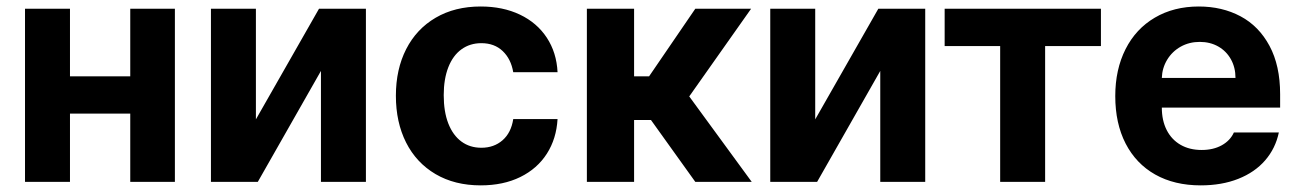

<svg xmlns="http://www.w3.org/2000/svg" viewBox="-20 -557 3975 588"><path d="M194.3 -323.2H378.9V-530.3H515.6V0H378.9V-209H194.3V0H56.6V-530.3H194.3Z M957 -530.3H1100.6V0H962.9V-339.8L769.5 0H626V-530.3H763.7V-191.4Z M1192.4 -263.7Q1192.4 -344.7 1223.9 -406.5Q1255.4 -468.3 1314.2 -502.7Q1373 -537.1 1452.1 -537.1Q1520 -537.1 1572.3 -512.2Q1624.5 -487.3 1654.5 -441.7Q1684.6 -396 1687.5 -335.9H1551.8Q1544.9 -376.5 1519.5 -400.6Q1494.1 -424.8 1454.1 -424.8Q1419.4 -424.8 1393.3 -406Q1367.2 -387.2 1353 -351.1Q1338.9 -314.9 1338.9 -265.6Q1338.9 -214.8 1353 -178.7Q1367.2 -142.6 1393.1 -123.5Q1418.9 -104.5 1454.1 -104.5Q1492.7 -104.5 1519 -127.4Q1545.4 -150.4 1551.8 -192.4H1687.5Q1684.1 -132.3 1654.8 -86.4Q1625.5 -40.5 1573.5 -14.9Q1521.5 10.7 1452.1 10.7Q1372.6 10.7 1313.7 -23.9Q1254.9 -58.6 1223.6 -120.6Q1192.4 -182.6 1192.4 -263.7Z M1777.3 -530.3H1921.9V-323.2H1967.8L2109.4 -530.3H2280.3L2090.8 -261.7L2282.2 0H2109.4L1973.6 -189.5H1921.9V0H1777.3Z M2669.9 -530.3H2813.5V0H2675.8V-339.8L2482.4 0H2338.9V-530.3H2476.6V-191.4Z M2873 -530.3H3351.6V-416H3180.7V0H3043V-416H2873Z M3395.5 -262.7Q3395.5 -344.2 3427 -406.5Q3458.5 -468.8 3516.6 -502.9Q3574.7 -537.1 3651.4 -537.1Q3722.7 -537.1 3779.1 -507.1Q3835.4 -477.1 3867.9 -416.5Q3900.4 -356 3900.4 -268.6V-227.5H3538.1Q3538.1 -188 3553 -158.7Q3567.9 -129.4 3595.5 -113.5Q3623 -97.7 3660.2 -97.7Q3695.8 -97.7 3721.7 -112.1Q3747.6 -126.5 3758.8 -151.4H3896.5Q3886.2 -102.5 3854.5 -65.9Q3822.8 -29.3 3772.2 -9.3Q3721.7 10.7 3657.2 10.7Q3576.7 10.7 3517.8 -22.5Q3459 -55.7 3427.2 -117.4Q3395.5 -179.2 3395.5 -262.7ZM3763.7 -318.4Q3763.7 -350.1 3749.8 -375.2Q3735.8 -400.4 3710.9 -414.6Q3686 -428.7 3654.3 -428.7Q3622.1 -428.7 3595.9 -414.1Q3569.8 -399.4 3554.4 -374Q3539.1 -348.6 3538.1 -318.4Z"/></svg>

Font: Pretendard
Style: Bold
Weight: 700
Designer: Base glyphs from Inter by Rasmus Andersson; Hangeul glyphs from Noto Sans CJK(Source Han Sans) by Jang Soo-young and Kan
Foundry: Kil Hyung-jin
Version: Version 1.309